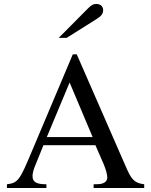

<svg xmlns="http://www.w3.org/2000/svg" viewBox="-20 -948 762 968"><path d="M447 -257H216L331 -532ZM707 0V-19C655 -25 641 -46 613 -111L367 -674H347L141 -186C82 -46 73 -25 15 -19V0H214V-19C166 -19 144 -29 144 -60C144 -72 148 -89 153 -102L199 -216H461L502 -122C514 -94 521 -67 521 -52C521 -43 515 -32 507 -28C495 -21 488 -19 452 -19V0ZM276 -757H316L470 -854C491 -867 500 -880 500 -896C500 -916 487 -928 465 -928C450 -928 441 -923 423 -905Z"/></svg>

Font: XITS
Style: Regular
Weight: 400
Designer: MicroPress Inc., with final additions and corrections provided by Coen Hoffman, Elsevier (retired)
Version: Version 1.302